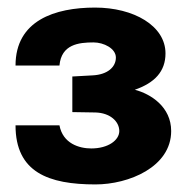

<svg xmlns="http://www.w3.org/2000/svg" viewBox="-20 -865 472 507"><path d="M21 -692H137C142 -748 188 -753 227 -753C254 -753 286 -737 286 -713C286 -688 264 -668 225 -666L171 -663V-569L232 -568C271 -567 295 -544 295 -519C295 -495 266 -473 221 -473C189 -473 146 -486 137 -534H21C21 -410 108 -378 232 -378C320 -378 432 -424 432 -519C432 -583 378 -617 336 -628C388 -646 417 -676 417 -724C417 -797 333 -845 231 -845C125 -845 21 -811 21 -692Z"/></svg>

Font: United Sans Black
Style: Regular
Weight: 900
Designer: Pablo Impallari, Rodrigo Fuenzalida (Modified by Dan O. Williams)
Version: Version 1.000;PS 001.000;hotconv 1.0.88;makeotf.lib2.5.64775